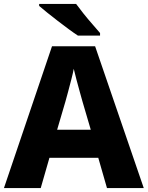

<svg xmlns="http://www.w3.org/2000/svg" viewBox="-20 -951 747 971"><path d="M521 0 477 -153H230L186 0H0L243 -717H461L707 0ZM397 -438Q392 -456 383.5 -486.5Q375 -517 366.5 -549Q358 -581 353 -603Q349 -581 340.5 -548.5Q332 -516 324 -485.5Q316 -455 311 -438L269 -295H439ZM365 -931Q381 -909 403 -881.5Q425 -854 447.5 -828.5Q470 -803 486 -784V-771H374Q354 -784 327.5 -803.5Q301 -823 272.5 -845Q244 -867 219 -887Q194 -907 178 -921V-931Z"/></svg>

Font: Noto Sans Myanmar ExtraBold
Style: Regular
Weight: 800
Designer: Monotype Design Team
Foundry: Monotype Imaging Inc.
Version: Version 2.107; ttfautohint (v1.8.4.7-5d5b)